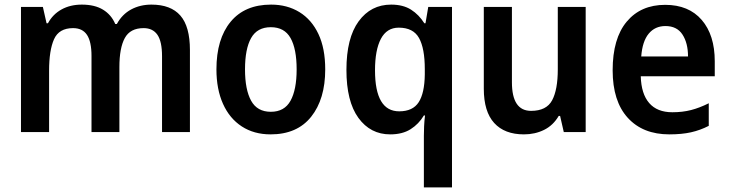

<svg xmlns="http://www.w3.org/2000/svg" viewBox="-20 -573 3164 833"><path d="M637 -553Q721 -553 762.5 -505.5Q804 -458 804 -356V0H683V-329Q683 -393 663 -422Q643 -451 603 -451Q545 -451 521.5 -408Q498 -365 498 -282V0H377V-330Q377 -392 357.5 -421.5Q338 -451 297 -451Q236 -451 214.5 -403Q193 -355 193 -266V0H71V-543H166L182 -472H188Q209 -511 247 -532Q285 -553 335 -553Q391 -553 427 -531Q463 -509 480 -469H487Q510 -511 549 -532Q588 -553 637 -553Z M1391 -272Q1391 -143 1330 -66.5Q1269 10 1154 10Q1082 10 1029 -24.5Q976 -59 947.5 -122.5Q919 -186 919 -272Q919 -404 980.5 -478.5Q1042 -553 1156 -553Q1226 -553 1279 -520.5Q1332 -488 1361.5 -425.5Q1391 -363 1391 -272ZM1043 -272Q1043 -184 1069.5 -136Q1096 -88 1155 -88Q1214 -88 1240.5 -136Q1267 -184 1267 -272Q1267 -361 1240.5 -408Q1214 -455 1155 -455Q1096 -455 1069.5 -408Q1043 -361 1043 -272Z M1819 16Q1819 -2 1820 -25Q1821 -48 1824 -72H1819Q1797 -35 1761.5 -12.5Q1726 10 1673 10Q1587 10 1535 -61.5Q1483 -133 1483 -270Q1483 -408 1536 -480.5Q1589 -553 1677 -553Q1729 -553 1763.5 -531Q1798 -509 1821 -472H1826L1838 -543H1941V240H1819ZM1712 -90Q1771 -90 1796.5 -129.5Q1822 -169 1823 -250V-273Q1823 -363 1798 -408Q1773 -453 1710 -453Q1658 -453 1632.5 -404.5Q1607 -356 1607 -268Q1607 -90 1712 -90Z M2521 -543V0H2426L2410 -70H2404Q2380 -29 2340.5 -9.5Q2301 10 2253 10Q2169 10 2124 -39.5Q2079 -89 2079 -188V-543H2201V-216Q2201 -92 2284 -92Q2351 -92 2375.5 -138Q2400 -184 2400 -272V-543Z M2866 -552Q2968 -552 3024.5 -486.5Q3081 -421 3081 -307V-242H2760Q2762 -166 2796.5 -126Q2831 -86 2897 -86Q2941 -86 2978 -95.5Q3015 -105 3055 -125V-27Q3018 -8 2978 1Q2938 10 2884 10Q2769 10 2703.5 -62Q2638 -134 2638 -268Q2638 -406 2699 -479Q2760 -552 2866 -552ZM2867 -460Q2822 -460 2794.5 -427Q2767 -394 2762 -328H2965Q2965 -386 2941 -423Q2917 -460 2867 -460Z"/></svg>

Font: Noto Sans Khmer UI SemiCondensed SemiBold
Style: Regular
Weight: 600
Width: 4
Designer: Danh Hong and the Monotype Design Team
Foundry: Monotype Imaging Inc.
Version: Version 2.002; ttfautohint (v1.8.4.7-5d5b)